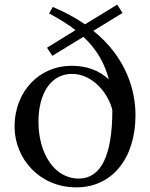

<svg xmlns="http://www.w3.org/2000/svg" viewBox="-20 -798 648 829"><path d="M206 -557 340 -639C395 -588 431 -528 450 -455C408 -494 355 -514 288 -514C153 -514 41 -406 43 -247C45 -113 150 11 310 11C462 11 565 -112 565 -301C565 -405 527 -549 383 -665L509 -742L486 -778L347 -693C308 -720 262 -745 208 -768L192 -740C235 -717 274 -693 306 -668L183 -592ZM146 -272C146 -392 198 -479 291 -479C383 -479 451 -389 465 -322C465 -124 415 -27 320 -27C212 -27 146 -140 146 -272Z"/></svg>

Font: Ortica Linear
Style: Regular
Weight: 400
Designer: Benedetta Bovani
Foundry: Collletttivo
Version: Version 2.000;Glyphs 3.1.2 (3151)